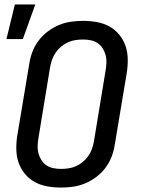

<svg xmlns="http://www.w3.org/2000/svg" viewBox="-20 -837 640 865"><path d="M255 8Q223 8 192.5 2.5Q162 -3 136.5 -17Q111 -31 92 -54Q73 -77 63.5 -105Q54 -133 53.5 -164.5Q53 -196 58 -227L112 -550Q116 -577 126 -603.5Q136 -630 153.5 -653.5Q171 -677 195 -695Q219 -713 245 -724Q271 -735 299 -739Q327 -743 354 -743Q386 -743 416.5 -737.5Q447 -732 472.5 -718Q498 -704 517 -681Q536 -658 545.5 -630Q555 -602 555.5 -570.5Q556 -539 551 -508L497 -185Q493 -158 483 -131.5Q473 -105 455.5 -81.5Q438 -58 414 -40Q390 -22 364 -11Q338 0 310 4Q282 8 255 8ZM255 -76Q271 -76 288.5 -78.5Q306 -81 322.5 -88.5Q339 -96 353 -107.5Q367 -119 377.5 -134Q388 -149 394 -165.5Q400 -182 403 -199L456 -521Q459 -539 459.5 -556.5Q460 -574 455.5 -590Q451 -606 442 -620Q433 -634 419.5 -643Q406 -652 389 -655.5Q372 -659 354 -659Q338 -659 320.5 -656.5Q303 -654 286.5 -646.5Q270 -639 256 -627.5Q242 -616 231.5 -601Q221 -586 215 -569.5Q209 -553 206 -536L153 -214Q150 -196 149.5 -178.5Q149 -161 153.5 -145Q158 -129 167 -115Q176 -101 189.5 -92Q203 -83 220 -79.5Q237 -76 255 -76ZM9 -661 47 -817H139L83 -661Z"/></svg>

Font: Iosevka Aile Medium Oblique
Style: Regular
Weight: 500
Italic angle: -9°
Designer: Belleve Invis
Foundry: Belleve Invis
Version: Version 31.1.0; ttfautohint (v1.8.4)